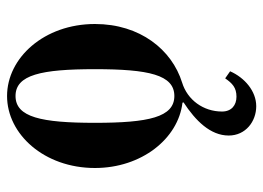

<svg xmlns="http://www.w3.org/2000/svg" viewBox="-121 -405 746 544"><g transform="rotate(-90 252.0 -133.0)"><path d="M48 -237C48 -105 131 -1 233 11L234 14C182 48 140 90 140 142C140 190 180 220 223 220C266 220 304 187 322 146L302 132C288 152 276 164 250 164C226 164 208 150 208 123C208 70 241 25 290 10C383 -19 456 -109 456 -237C456 -381 360 -486 252 -486C144 -486 48 -381 48 -237ZM176 -237C176 -389 192 -462 252 -462C312 -462 328 -389 328 -237C328 -85 312 -12 252 -12C192 -12 176 -85 176 -237Z"/></g></svg>

Font: Old Standard
Style: Bold
Weight: 700
Designer: Alexey Kryukov <alexios@thessalonica.org.ru>
Version: Version 2.0.2